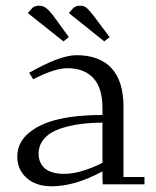

<svg xmlns="http://www.w3.org/2000/svg" viewBox="-20 -651 550 678"><path d="M41 -97.2Q41 -147.5 81.5 -181.4Q122.1 -215.3 188 -230.2Q253.9 -245.1 341.8 -245.1V-270Q341.8 -340.3 309.6 -375.2Q277.3 -410.2 217.8 -410.2Q173.3 -410.2 97.2 -371.1L83 -394Q191.9 -456.1 250 -456.1Q331.5 -456.1 373.8 -410.2Q416 -364.3 416 -274.9V-25.9H490.2V0H342.8L341.8 -23.9V-45.9Q245.1 6.8 162.1 6.8Q106.9 6.8 74 -22.7Q41 -52.2 41 -97.2ZM78.1 -605 95.2 -624Q105 -630.9 117.2 -630.9Q131.3 -630.9 141.6 -623.5Q151.9 -616.2 167 -597.2L223.1 -520L204.1 -504.9ZM116.2 -106.9Q116.2 -94.7 120.1 -83.5Q124 -72.3 133.3 -61.3Q142.6 -50.3 161.4 -43.7Q180.2 -37.1 206.1 -37.1Q239.7 -37.1 277.8 -49.6Q315.9 -62 341.8 -76.2V-217.8Q298.3 -217.8 261 -212.6Q223.6 -207.5 189.5 -195.6Q155.3 -183.6 135.7 -160.9Q116.2 -138.2 116.2 -106.9ZM223.1 -605 240.2 -624Q250 -630.9 262.2 -630.9Q275.9 -630.9 284.4 -624.3Q293 -617.7 309.1 -597.2L367.2 -520L348.1 -504.9Z"/></svg>

Font: Dehuti Alt
Style: Book
Weight: 400
Version: Version 1.2